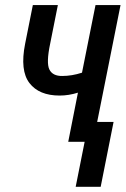

<svg xmlns="http://www.w3.org/2000/svg" viewBox="-20 -548 486 742"><path d="M210.4 -178.7Q130.9 -178.7 93.8 -227.1Q56.6 -275.4 77.1 -378.9L106.9 -528.3H203.6L173.8 -378.9Q158.2 -304.7 170.9 -279.3Q183.6 -253.9 220.7 -254.4Q257.8 -254.4 296.9 -267.1L349.1 -528.3H445.8L355.5 -76.7H418.9L369.1 173.8H272.5L307.1 0H243.7L281.2 -189.9Q245.6 -178.7 210.4 -178.7Z"/></svg>

Font: RobotoCondensed-Italic
Style: Italic
Weight: 400
Designer: Google
Version: Version 1.200311; 2013